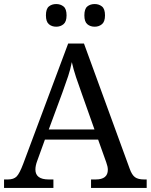

<svg xmlns="http://www.w3.org/2000/svg" viewBox="-20 -929 745 949"><path d="M0 0V-42H19Q48 -42 62.5 -57Q77 -72 95 -120L317 -714H395L621 -95Q632 -64 647.5 -53Q663 -42 692 -42H705V0H430V-42H453Q513 -42 513 -90Q513 -98 511 -107Q509 -116 505 -127L465 -239H202L164 -134Q155 -110 155 -91Q155 -42 221 -42H244V0ZM221 -289H447L385 -464Q369 -508 356 -547Q343 -586 335 -622Q328 -586 317 -553Q306 -520 289 -473ZM448 -797Q426 -797 411.5 -809.5Q397 -822 397 -853Q397 -885 411.5 -897Q426 -909 448 -909Q469 -909 484 -897Q499 -885 499 -853Q499 -822 484 -809.5Q469 -797 448 -797ZM258 -797Q236 -797 221.5 -809.5Q207 -822 207 -853Q207 -885 221.5 -897Q236 -909 258 -909Q279 -909 294 -897Q309 -885 309 -853Q309 -822 294 -809.5Q279 -797 258 -797Z"/></svg>

Font: NotoSerif-Regular
Style: Regular
Weight: 400
Designer: Monotype Design Team
Foundry: Monotype Imaging Inc.
Version: Version 2.007; ttfautohint (v1.8) -l 8 -r 50 -G 200 -x 14 -D